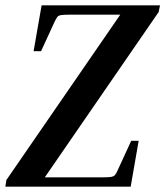

<svg xmlns="http://www.w3.org/2000/svg" viewBox="-27 -700 620 720"><path d="M493 -172 463 0H-7L-3 -25L424 -645H237Q214 -645 203 -643.5Q192 -642 188 -636.5Q184 -631 178 -619L127 -508H99L129 -680H573L568 -655L141 -35H355Q379 -35 389 -36.5Q399 -38 404 -43.5Q409 -49 414 -61L465 -172Z"/></svg>

Font: Inria Serif
Style: Bold Italic
Weight: 700
Italic angle: -10°
Designer: Black Foundry Team
Foundry: Black Foundry
Version: Version 1.000; ttfautohint (v1.8.3)